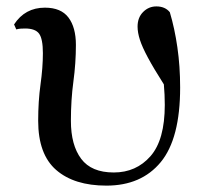

<svg xmlns="http://www.w3.org/2000/svg" viewBox="-20 -563 637 599"><path d="M312 16.1Q211.4 16.1 155.3 -32.7Q99.1 -81.5 99.1 -186Q99.1 -246.6 106.4 -299.6Q113.8 -352.5 113.8 -397Q113.8 -441.4 102.1 -457.8Q90.3 -474.1 58.1 -474.1Q50.3 -474.1 43.7 -473.6Q37.1 -473.1 30.8 -471.2L23.9 -486.8Q58.1 -539.1 120.1 -539.1Q170.4 -539.1 193.6 -508.3Q216.8 -477.5 216.8 -422.9Q216.8 -366.2 209 -308.8Q201.2 -251.5 201.2 -186Q201.2 -110.4 233.2 -67.6Q265.1 -24.9 335 -24.9Q404.8 -24.9 449.5 -75.7Q494.1 -126.5 494.1 -235.8Q494.1 -267.1 491.2 -299.8Q459.5 -349.6 441.7 -382.8Q423.8 -416 416.5 -438.7Q409.2 -461.4 409.2 -480Q409.2 -508.3 426.5 -525.6Q443.8 -543 467.8 -543Q495.1 -543 509.8 -524.9Q524.9 -474.6 533.4 -415.3Q542 -356 542 -290Q542 -130.4 481.4 -57.1Q420.9 16.1 312 16.1Z"/></svg>

Font: Source Han Serif TW SemiBold
Style: Regular
Weight: 600
Designer: Ryoko NISHIZUKA Ë•øÂ°öÊ∂ºÂ≠ê (kana & ideographs); Frank Grie√ühammer (Latin, Greek & Cyrillic); Wenlong ZHANG Âº†ÊñáÈæô 
Foundry: Adobe
Version: Version 2.003;hotconv 1.1.1;makeotfexe 2.6.0